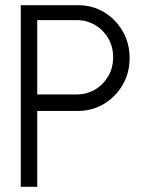

<svg xmlns="http://www.w3.org/2000/svg" viewBox="-20 -720 560 740"><path d="M60 0V-700H281Q336.5 -700 381.5 -672.8Q426.5 -645.5 453 -599.5Q479.5 -553.5 479.5 -496Q479.5 -438 452.2 -392Q425 -346 380 -319.2Q335 -292.5 281 -292.5H123.5V0ZM123.5 -356H276Q314.5 -356 346.2 -374.8Q378 -393.5 397 -425.8Q416 -458 416 -499.5Q416 -540.5 397 -572.8Q378 -605 346.2 -623.8Q314.5 -642.5 276 -642.5H123.5Z"/></svg>

Font: Urbanist Light
Style: Regular
Weight: 300
Designer: Corey Hu
Foundry: Corey Hu
Version: Version 1.330; ttfautohint (v1.8.4.7-5d5b)